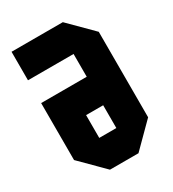

<svg xmlns="http://www.w3.org/2000/svg" viewBox="-176 -815 820 912"><g transform="rotate(-30 234.5 -359.5)"><path d="M437.5 -125 312.5 0H156.2L31.2 -125V-437.5H281.2V-562.5H31.2V-718.8H312.5L437.5 -593.8ZM281.2 -156.2V-281.2H187.5V-156.2Z"/></g></svg>

Font: Signwood
Style: Regular
Weight: 400
Designer: GGBotNet
Foundry: GGBotNet
Version: 0.95